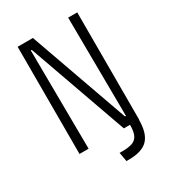

<svg xmlns="http://www.w3.org/2000/svg" viewBox="-197 -763 915 1024"><g transform="rotate(-30 260.5 -251.0)"><path d="M77 0V-660H171L387 -52H393L388 -660H444V0H443Q443 83 407.5 120.5Q372 158 289 158H275L265 102H280Q318 102 341.5 94.5Q365 87 376.5 65.5Q388 44 388 1V0H350L134 -608H128L133 0Z"/></g></svg>

Font: Bricolage Grotesque 10pt Condensed ExtraLight
Style: Regular
Weight: 200
Width: 3
Designer: Mathieu Triay
Foundry: Atelier Triay
Version: Version 1.000; ttfautohint (v1.8.4.7-5d5b);gftools[0.9.32]